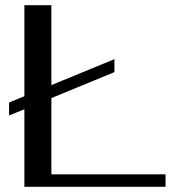

<svg xmlns="http://www.w3.org/2000/svg" viewBox="-20 -720 676 740"><path d="M618 -48V0H74V-299L15 -275V-325L74 -349V-700H178V-392L421 -492V-442L178 -342V-48Z"/></svg>

Font: Fahkwang
Style: Regular
Weight: 400
Version: Version 1.000; ttfautohint (v1.6)